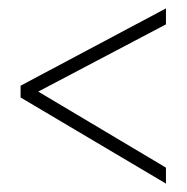

<svg xmlns="http://www.w3.org/2000/svg" viewBox="-20 -582 445 457"><path d="M375 -145V-183L71 -364L375 -524V-562L29 -378V-350Z"/></svg>

Font: Noto Sans ExtraCondensed ExtraLight
Style: Regular
Weight: 200
Width: 2
Designer: Monotype Design Team
Foundry: Monotype Imaging Inc.
Version: Version 2.013